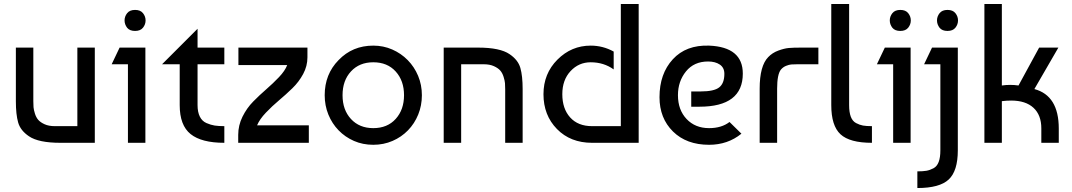

<svg xmlns="http://www.w3.org/2000/svg" viewBox="-20 -720 5403 968"><path d="M458 0H285Q174 0 126 -33Q83 -62 71.5 -102.5Q60 -143 60 -209V-480H148V-210Q148 -192 149 -179.5Q150 -167 156 -147.5Q162 -128 173 -115.5Q184 -103 205 -93.5Q226 -84 256 -84H370V-480H458Z M713 0H625V-396H543L583 -480H713ZM621 -580Q608 -597 608 -617Q608 -637 621 -653.5Q634 -670 661 -670Q688 -670 701 -653.5Q714 -637 714 -617Q714 -597 701 -580.5Q688 -564 661 -564Q634 -564 621 -580Z M797 -396 976 -575V-480H1111V-396H976V-190Q976 -155 987.5 -132Q999 -109 1021 -99.5Q1043 -90 1062.5 -87Q1082 -84 1111 -84V0Q996 0 941 -44Q886 -88 886 -190V-396Z M1181 0V-40Q1181 -88 1202.5 -131.5Q1224 -175 1256.5 -208Q1289 -241 1322.5 -270Q1356 -299 1386.5 -331Q1417 -363 1428 -392H1182V-480H1530V-431Q1530 -387 1508.5 -347Q1487 -307 1454 -275Q1421 -243 1386.5 -214Q1352 -185 1320.5 -152Q1289 -119 1276 -88H1537V0Z M1687 -417Q1757 -490 1862 -490Q1913 -490 1957.5 -470.5Q2002 -451 2035.5 -417Q2069 -383 2088 -337.5Q2107 -292 2107 -240Q2107 -188 2088.5 -142.5Q2070 -97 2037 -63Q2004 -29 1959 -9.5Q1914 10 1862 10Q1809 10 1764.5 -9.5Q1720 -29 1687 -63Q1654 -97 1635.5 -142.5Q1617 -188 1617 -240Q1617 -346 1687 -417ZM1862 -406Q1792 -406 1749.5 -360Q1707 -314 1707 -240Q1707 -166 1749.5 -120Q1792 -74 1862 -74Q1933 -74 1975 -120.5Q2017 -167 2017 -240Q2017 -313 1975 -359.5Q1933 -406 1862 -406Z M2217 -480H2390Q2501 -480 2549 -447Q2592 -418 2603.5 -377.5Q2615 -337 2615 -271V0H2527V-270Q2527 -288 2526 -300.5Q2525 -313 2519 -332.5Q2513 -352 2502 -364.5Q2491 -377 2470 -386.5Q2449 -396 2419 -396H2305V0H2217Z M3110 -700H3200V0H2965Q2856 0 2788 -69.5Q2720 -139 2720 -245Q2720 -349 2790.5 -419.5Q2861 -490 2958 -490Q3020 -490 3074 -460V-370Q3024 -406 2958 -406Q2898 -406 2856.5 -361.5Q2815 -317 2815 -245Q2815 -172 2854.5 -128Q2894 -84 2965 -84H3110Z M3555 -490Q3725 -483 3725 -349Q3725 -182 3506 -182H3465V-259H3513Q3580 -259 3606 -279.5Q3632 -300 3632 -348Q3632 -379 3609 -394.5Q3586 -410 3550 -410Q3479 -410 3438.5 -360Q3398 -310 3398 -240Q3398 -166 3441.5 -120Q3485 -74 3555 -74Q3618 -74 3658 -105L3718 -46Q3649 10 3555 10Q3441 10 3373 -57Q3305 -124 3305 -230Q3305 -348 3372 -421Q3439 -494 3555 -490Z M3810 0V-273Q3810 -388 3853 -432Q3874 -454 3904 -465Q3934 -476 3956.5 -478Q3979 -480 4018 -480H4106V-396H4000Q3980 -396 3969 -395Q3958 -394 3943 -388Q3928 -382 3917 -369Q3898 -345 3898 -273V0Z M4171 -190V-700H4261V-190Q4261 -154 4269.5 -131.5Q4278 -109 4296 -99.5Q4314 -90 4331 -87Q4348 -84 4376 -84V0Q4264 0 4217.5 -43Q4171 -86 4171 -190Z M4571 0H4483V-396H4401L4441 -480H4571ZM4479 -580Q4466 -597 4466 -617Q4466 -637 4479 -653.5Q4492 -670 4519 -670Q4546 -670 4559 -653.5Q4572 -637 4572 -617Q4572 -597 4559 -580.5Q4546 -564 4519 -564Q4492 -564 4479 -580Z M4809 -480V38Q4809 142 4763 185Q4717 228 4605 228V144Q4633 144 4650.5 141Q4668 138 4686 128.5Q4704 119 4712.5 96.5Q4721 74 4721 38V-396H4639L4679 -480ZM4717 -580Q4704 -597 4704 -617Q4704 -637 4717 -653.5Q4730 -670 4757 -670Q4784 -670 4797 -653.5Q4810 -637 4810 -617Q4810 -597 4797 -580.5Q4784 -564 4757 -564Q4730 -564 4717 -580Z M5219 -480H5316L5195 -271Q5318 -238 5318 -72V0H5230V-73Q5230 -140 5190.5 -176.5Q5151 -213 5078 -213Q5055 -213 5031 -210V0H4943V-700H5031V-289Q5073 -295 5115 -289Z"/></svg>

Font: Baumans
Style: Regular
Weight: 400
Designer: Henadij Zarechnjuk
Foundry: Cyreal (www.cyreal.org)
Version: Version 001.002